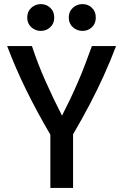

<svg xmlns="http://www.w3.org/2000/svg" viewBox="-20 -918 600 938"><path d="M226 0V-260Q161 -371 109 -476.5Q57 -582 15 -693H136Q165 -605 203 -520Q241 -435 283 -353Q303 -392 323 -434Q343 -476 362 -520Q381 -564 397.5 -608Q414 -652 429 -693H547Q519 -619 487 -548.5Q455 -478 418 -407.5Q381 -337 337 -262V0ZM383 -767Q356 -767 336 -785Q316 -803 316 -832Q316 -862 336 -880Q356 -898 383 -898Q410 -898 429 -880Q448 -862 448 -832Q448 -803 429 -785Q410 -767 383 -767ZM179 -767Q153 -767 133 -785Q113 -803 113 -832Q113 -862 133 -880Q153 -898 179 -898Q206 -898 225.5 -880Q245 -862 245 -832Q245 -803 225.5 -785Q206 -767 179 -767Z"/></svg>

Font: Ubuntu Sans Mono Medium
Style: Regular
Weight: 500
Monospace: yes
Designer: Dalton Maag Ltd
Foundry: Dalton Maag Ltd
Version: Version 1.006